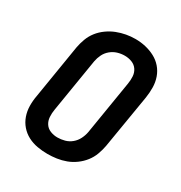

<svg xmlns="http://www.w3.org/2000/svg" viewBox="-176 -873 951 1008"><g transform="rotate(30 300.0 -369.0)"><path d="M255 8Q224 8 193 2.5Q162 -3 135.5 -17Q109 -31 89.5 -53.5Q70 -76 60 -104.5Q50 -133 49.5 -164.5Q49 -196 55 -228L108 -553Q113 -580 123 -607Q133 -634 151 -657Q169 -680 193.5 -697.5Q218 -715 245 -725.5Q272 -736 299.5 -741Q327 -746 355 -746Q387 -746 417 -739Q447 -732 473.5 -718Q500 -704 519.5 -681.5Q539 -659 549 -630.5Q559 -602 559.5 -570.5Q560 -539 555 -507L501 -182Q496 -155 486 -128Q476 -101 458 -78Q440 -55 416 -37.5Q392 -20 365 -10Q338 0 310 4Q282 8 255 8ZM257 -93Q279 -93 301 -99Q323 -105 341 -120Q359 -135 369.5 -156Q380 -177 384 -199L437 -523Q441 -546 439.5 -568.5Q438 -591 426 -608.5Q414 -626 393.5 -634Q373 -642 350 -642Q328 -642 306.5 -635.5Q285 -629 267 -614Q249 -599 239 -578.5Q229 -558 225 -536L172 -212Q168 -189 169.5 -166.5Q171 -144 182.5 -126.5Q194 -109 214.5 -101Q235 -93 257 -93Z"/></g></svg>

Font: Zed Sans Extended
Style: Bold Italic
Weight: 700
Width: 7
Italic angle: -9°
Designer: Belleve Invis
Foundry: Belleve Invis
Version: Version 1.0.0; ttfautohint (v1.8.4)